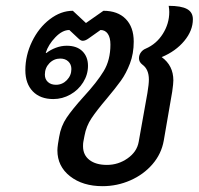

<svg xmlns="http://www.w3.org/2000/svg" viewBox="-20 -630 682 659"><path d="M177 -114Q177 -122 179 -136L183 -160Q189 -197 209 -226.5Q229 -256 267 -298Q313 -348 336 -386Q359 -424 359 -477Q359 -501 350 -514Q341 -527 325 -527L284 -498Q273 -490 264 -490Q257 -490 249 -498L218 -527Q194 -527 170 -502Q146 -477 137 -449L139 -448Q153 -459 171.5 -466Q190 -473 209 -473Q244 -473 263 -454Q282 -435 282 -404Q282 -374 265.5 -347.5Q249 -321 221.5 -305.5Q194 -290 163 -290Q118 -290 92.5 -316.5Q67 -343 67 -389Q67 -440 90 -487.5Q113 -535 151 -564Q189 -593 230 -593L275 -551L335 -593Q384 -593 411.5 -565Q439 -537 439 -487Q439 -446 426 -412Q413 -378 395 -353Q377 -328 346 -291Q312 -251 294 -224Q276 -197 270 -164L266 -143Q265 -138 265 -128Q265 -98 287 -81Q309 -64 347 -64Q386 -64 418 -86.5Q450 -109 456 -143L486 -311Q491 -341 491 -357Q491 -392 469 -408Q457 -417 457 -430Q457 -441 463.5 -450Q470 -459 480 -463Q517 -479 539 -514Q561 -549 561 -589Q561 -598 559 -610Q602 -610 622 -599Q642 -588 642 -564Q642 -525 612.5 -489.5Q583 -454 535 -434Q575 -405 575 -354Q575 -343 571 -315L542 -147Q534 -102 503.5 -66.5Q473 -31 427.5 -11Q382 9 332 9Q264 9 220.5 -25Q177 -59 177 -114ZM225 -393Q225 -409 214.5 -419Q204 -429 187 -429Q165 -429 149.5 -413Q134 -397 134 -374Q134 -358 144.5 -348.5Q155 -339 172 -339Q194 -339 209.5 -355Q225 -371 225 -393Z"/></svg>

Font: K2D
Style: Italic
Weight: 400
Italic angle: -10°
Designer: Katatrad Aksorn Co.,Ltd.
Foundry: Cadson Demak Co.,Ltd.
Version: Version 1.000; ttfautohint (v1.6)